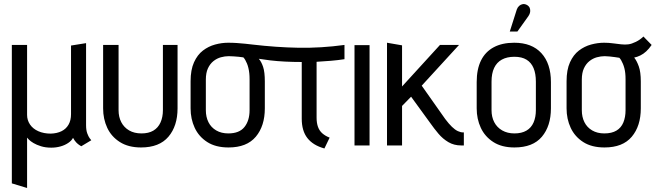

<svg xmlns="http://www.w3.org/2000/svg" viewBox="-20 -725 3269 957"><path d="M409 -101V-510L334 -498V-156Q334 -125 321.5 -103.5Q309 -82 286.5 -71Q264 -60 233 -59Q198 -59 171 -71Q144 -83 129.5 -104.5Q115 -126 115 -152V-501H39V189L115 212V-39Q116 -37 124 -29Q132 -21 147 -12Q162 -3 184.5 4Q207 11 236 11Q259 11 281 5Q303 -1 320 -12.5Q337 -24 344 -38Q352 -23 360.5 -14.5Q369 -6 375.5 -2Q382 2 385 4L435 -26Q433 -28 427 -36Q421 -44 415 -60Q409 -76 409 -101Z M865 -185V-501H792V-176Q792 -141 780 -114.5Q768 -88 744.5 -74Q721 -60 685 -60Q649 -60 623.5 -75Q598 -90 584.5 -116Q571 -142 571 -176V-501H494V-185Q494 -132 514.5 -88Q535 -44 577.5 -17Q620 10 683 10Q774 10 819.5 -43.5Q865 -97 865 -185Z M1558 -417V-138Q1558 -112 1565 -92.5Q1572 -73 1587 -60Q1602 -47 1623 -39L1597 15Q1568 7 1547 -6Q1526 -19 1512 -37Q1498 -55 1491 -79Q1484 -103 1484 -133V-416Q1441 -416 1401 -418Q1361 -420 1327.5 -424Q1294 -428 1270 -432Q1283 -417 1291.5 -391.5Q1300 -366 1300 -319V-185Q1300 -97 1255 -43.5Q1210 10 1119 10Q1055 10 1013 -17Q971 -44 950.5 -88Q930 -132 930 -185V-320Q930 -377 947 -414.5Q964 -452 991.5 -473Q1019 -494 1052 -503Q1085 -512 1117 -512Q1140 -512 1161.5 -510.5Q1183 -509 1202.5 -507Q1222 -505 1238 -503Q1298 -496 1355 -492Q1412 -488 1468 -487Q1524 -486 1581 -489.5Q1638 -493 1697 -501V-430Q1665 -425 1629.5 -422Q1594 -419 1558 -417ZM1193 -439Q1182 -441 1169.5 -442Q1157 -443 1144.5 -444Q1132 -445 1120 -445Q1101 -445 1081 -439.5Q1061 -434 1044 -420.5Q1027 -407 1016.5 -384.5Q1006 -362 1006 -328V-176Q1006 -142 1019 -116Q1032 -90 1057.5 -75Q1083 -60 1118 -60Q1173 -60 1198.5 -92Q1224 -124 1224 -176V-330Q1224 -347 1222.5 -360.5Q1221 -374 1218 -386.5Q1215 -399 1211 -408.5Q1207 -418 1202.5 -426Q1198 -434 1193 -439Z M1747 0H1822V-500H1747Z M2199 -132 2082 -298 2268 -501H2173L1984 -294V-499L1909 -512V0H1984V-197L2029 -243L2125 -111Q2144 -84 2165.5 -58.5Q2187 -33 2215 -16.5Q2243 0 2279 0H2292V-65H2288Q2276 -65 2262 -71.5Q2248 -78 2232.5 -93Q2217 -108 2199 -132Z M2726 -185V-316Q2726 -408 2678.5 -460Q2631 -512 2543 -512Q2483 -512 2441 -489.5Q2399 -467 2377.5 -423.5Q2356 -380 2356 -316V-185Q2356 -132 2376.5 -88Q2397 -44 2439 -17Q2481 10 2544 10Q2636 10 2681 -43.5Q2726 -97 2726 -185ZM2651 -318V-176Q2651 -141 2639.5 -114.5Q2628 -88 2604 -74Q2580 -60 2544 -60Q2509 -60 2483 -75Q2457 -90 2443.5 -116Q2430 -142 2430 -176V-318Q2430 -359 2443 -386.5Q2456 -414 2481.5 -428Q2507 -442 2544 -442Q2581 -442 2604.5 -427.5Q2628 -413 2639.5 -385.5Q2651 -358 2651 -318ZM2614 -645Q2621 -655 2622.5 -665.5Q2624 -676 2620.5 -685Q2617 -694 2607 -700Q2596 -706 2586 -704.5Q2576 -703 2568 -696Q2560 -689 2556 -678L2521 -568H2559Z M3228 -501 3187 -543Q3171 -527 3149.5 -516.5Q3128 -506 3112 -504Q3096 -502 3076.5 -504Q3057 -506 3035.5 -509Q3014 -512 2991 -512Q2959 -512 2926 -503Q2893 -494 2865.5 -473Q2838 -452 2821 -414.5Q2804 -377 2804 -320V-185Q2804 -132 2824.5 -88Q2845 -44 2887 -17Q2929 10 2993 10Q3084 10 3129 -43.5Q3174 -97 3174 -185V-319Q3174 -366 3164 -394Q3154 -422 3141 -438Q3156 -441 3171.5 -448.5Q3187 -456 3201 -469Q3215 -482 3228 -501ZM3098 -330V-176Q3098 -141 3087 -114.5Q3076 -88 3052.5 -74Q3029 -60 2992 -60Q2957 -60 2931.5 -75Q2906 -90 2893 -116Q2880 -142 2880 -176V-328Q2880 -362 2890.5 -384.5Q2901 -407 2918 -420.5Q2935 -434 2955 -439.5Q2975 -445 2994 -445Q3006 -445 3018.5 -443.5Q3031 -442 3043.5 -440.5Q3056 -439 3067 -437Q3072 -432 3076.5 -424Q3081 -416 3085 -406.5Q3089 -397 3092 -385.5Q3095 -374 3096.5 -360.5Q3098 -347 3098 -330Z"/></svg>

Font: Advent Pro Medium
Style: Regular
Weight: 500
Designer: VivaRado, Andreas Kalpakidis
Foundry: VivaRado, Andreas Kalpakidis
Version: Version 3.000